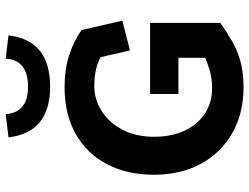

<svg xmlns="http://www.w3.org/2000/svg" viewBox="-121 -737 880 678"><g transform="rotate(-90 319.0 -398.0)"><path d="M577 -60Q546 -38 513.5 -19Q481 0 441.5 11Q402 22 349 22Q258 22 188.5 -17.5Q119 -57 80 -128Q41 -199 41 -294Q41 -389 78 -460Q115 -531 184.5 -570.5Q254 -610 351 -610Q413 -610 464 -593.5Q515 -577 552 -550L585 -406L480 -379L456 -483Q431 -496 405.5 -500.5Q380 -505 354 -505Q307 -505 266 -479Q225 -453 200 -405.5Q175 -358 175 -294Q175 -233 196.5 -186.5Q218 -140 257 -114.5Q296 -89 347 -89Q378 -89 403.5 -96Q429 -103 454 -113V-208H326V-308H577ZM352 -661Q190 -661 173 -808L255 -818Q260 -739 352 -739Q446 -739 451 -818L533 -808Q516 -661 352 -661Z"/></g></svg>

Font: Podkova ExtraBold
Style: Regular
Weight: 800
Designer: Ilya Yudin
Foundry: Cyreal (www.cyreal.org)
Version: Version 2.103